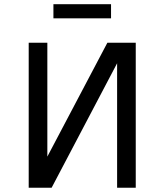

<svg xmlns="http://www.w3.org/2000/svg" viewBox="-20 -875 778 895"><path d="M113.8 0V-675.8H200.7V-145L480.5 -675.8H612.8V0H525.9V-580.1L220.7 0ZM497.6 -789.6H229V-855.5H497.6Z"/></svg>

Font: Cadman
Style: Regular
Weight: 400
Designer: Paul James MIller
Foundry: High-Logic / Made with FontCreator
Version: Version 2.114;March 28, 2021;FontCreator 13.0.0.2683 64-bit